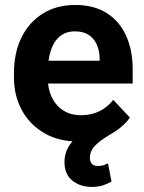

<svg xmlns="http://www.w3.org/2000/svg" viewBox="-20 -558 579 770"><path d="M296.6 9.8Q215.5 9.8 157.1 -24.4Q98.7 -58.6 67.4 -116.7Q36 -174.9 36 -246.2V-265.5Q36 -346.4 66.2 -407.8Q96.4 -469.1 151.7 -503.6Q207 -538.1 281.3 -538.1Q356.7 -538.1 408.1 -505.5Q459.4 -472.9 485.7 -414.8Q512.1 -356.7 512.1 -279.3V-222.9H95.3V-314.3H379.6V-324.6Q379.1 -354.5 368.4 -378.9Q357.7 -403.3 336.1 -417.8Q314.6 -432.2 280.5 -432.2Q242.7 -432.2 218.4 -411Q194.1 -389.8 182.8 -352.2Q171.4 -314.6 171.4 -265.5V-246.2Q171.4 -202.8 187.3 -168.9Q203.2 -135 233.3 -115.4Q263.3 -95.9 305 -95.9Q344.3 -95.9 377.2 -111.3Q410.2 -126.8 434.2 -157.4L500.9 -86.7Q476.1 -50.3 424.9 -20.3Q373.7 9.8 296.6 9.8ZM347.8 -44 416.7 -15.3Q380.8 5.8 360.6 26.8Q340.5 47.9 340.5 75.2Q340.5 89.3 347.9 98.4Q355.3 107.6 373.3 107.6Q387.4 107.6 396.9 104Q406.3 100.4 413.1 97.1L427.2 170.1Q415 177.4 395.8 184.5Q376.6 191.6 347.2 191.6Q301.8 191.6 270.1 166.2Q238.5 140.7 238.5 91.6Q238.5 66.7 248.6 42.7Q258.8 18.8 282.7 -3.3Q306.5 -25.3 347.8 -44Z"/></svg>

Font: Vazirmatn
Style: Regular
Weight: 400
Designer: Saber Rastikerdar
Foundry: Saber Rastikerdar
Version: Version 33.003;September 2, 2022;FontCreator 14.0.0.2862 64-